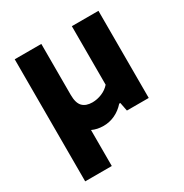

<svg xmlns="http://www.w3.org/2000/svg" viewBox="-176 -685 1001 1044"><g transform="rotate(-30 325.0 -163.5)"><path d="M586 -547V0H449L438.5 -53.5H431.5Q404.5 -23 370.2 -7Q336 9 298.5 9Q258.5 9 227 -6V220H60V-546.5H227V-226.5Q227 -175.5 248 -153.8Q269 -132 309.5 -132Q339.5 -132 369.2 -144.2Q399 -156.5 419 -179.5V-547Z"/></g></svg>

Font: Encode Sans Semi Expanded
Style: Bold
Weight: 700
Width: 6
Designer: Multiple Designers
Foundry: Impallari Type
Version: Version 2.000